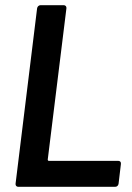

<svg xmlns="http://www.w3.org/2000/svg" viewBox="-20 -720 509 740"><path d="M50 0H424C431 0 436 -5 437 -12L446 -88C447 -95 443 -100 436 -100H168C166 -100 164 -102 164 -105L236 -688C237 -695 232 -700 226 -700H136C130 -700 124 -695 123 -688L40 -12C39 -5 44 0 50 0Z"/></svg>

Font: Barlow Semi Condensed SemiBold
Style: Italic
Weight: 600
Width: 4
Italic angle: -7°
Designer: Jeremy Tribby
Foundry: Tribby Type
Version: Version 1.422;hotconv 1.0.109;makeotfexe 2.5.65596